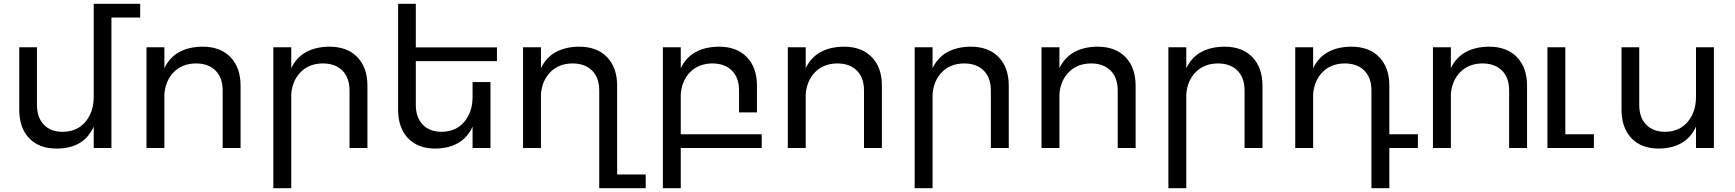

<svg xmlns="http://www.w3.org/2000/svg" viewBox="-20 -777 9110 1008"><path d="M716 -757V-685H565V0H472V-112Q420 3 277 3Q185 3 133 -51.5Q81 -106 81 -202V-529H174V-227Q174 -160 210.5 -122Q247 -84 311 -85Q385 -86 428.5 -137.5Q472 -189 472 -269V-757Z M1043 -532Q1137 -532 1190 -477Q1243 -422 1243 -327V0H1149V-302Q1149 -369 1111.5 -406.5Q1074 -444 1008 -444Q937 -443 893 -399Q849 -355 843 -283V0H749V-529H843V-419Q896 -530 1043 -532Z M1709 -532Q1803 -532 1856 -477Q1909 -422 1909 -327V0H1815V-302Q1815 -369 1777.5 -406.5Q1740 -444 1674 -444Q1603 -443 1559 -399Q1515 -355 1509 -283V211H1415V-529H1509V-419Q1562 -530 1709 -532Z M2589 -456H2163V-227Q2163 -160 2199.5 -122.5Q2236 -85 2300 -85Q2374 -86 2417.5 -137.5Q2461 -189 2461 -269V-346H2555V0H2461V-112Q2409 1 2266 3Q2174 3 2122 -51.5Q2070 -106 2070 -202V-757H2163V-528H2589Z M3220 139H3370V211H3126V-302Q3126 -369 3088.5 -406.5Q3051 -444 2985 -444Q2914 -443 2870 -399Q2826 -355 2820 -283V0H2726V-529H2820V-419Q2873 -530 3020 -532Q3114 -532 3167 -477Q3220 -422 3220 -327Z M3979 -72V0H3554V211H3460V-529H3554V-419Q3607 -530 3754 -532Q3848 -532 3901 -477Q3954 -422 3954 -327V-187H3860V-302Q3860 -369 3822.5 -406.5Q3785 -444 3719 -444Q3648 -443 3604 -399Q3560 -355 3554 -283V-72Z M4410 -532Q4504 -532 4557 -477Q4610 -422 4610 -327V0H4516V-302Q4516 -369 4478.5 -406.5Q4441 -444 4375 -444Q4304 -443 4260 -399Q4216 -355 4210 -283V0H4116V-529H4210V-419Q4263 -530 4410 -532Z M5076 -532Q5170 -532 5223 -477Q5276 -422 5276 -327V0H5182V-302Q5182 -369 5144.5 -406.5Q5107 -444 5041 -444Q4970 -443 4926 -399Q4882 -355 4876 -283V211H4782V-529H4876V-419Q4929 -530 5076 -532Z M5742 -532Q5836 -532 5889 -477Q5942 -422 5942 -327V0H5848V-302Q5848 -369 5810.5 -406.5Q5773 -444 5707 -444Q5636 -443 5592 -399Q5548 -355 5542 -283V0H5448V-529H5542V-419Q5595 -530 5742 -532Z M6408 -532Q6502 -532 6555 -477Q6608 -422 6608 -327V0H6514V-302Q6514 -369 6476.5 -406.5Q6439 -444 6373 -444Q6302 -443 6258 -399Q6214 -355 6208 -283V211H6114V-529H6208V-419Q6261 -530 6408 -532Z M7424 -72V0H7274V211H7180V-302Q7180 -369 7142.5 -406.5Q7105 -444 7039 -444Q6968 -443 6924 -399Q6880 -355 6874 -283V0H6780V-529H6874V-419Q6927 -530 7074 -532Q7168 -532 7221 -477Q7274 -422 7274 -327V-72Z M7797 -532Q7891 -532 7944 -477Q7997 -422 7997 -327V0H7903V-302Q7903 -369 7865.5 -406.5Q7828 -444 7762 -444Q7691 -443 7647 -399Q7603 -355 7597 -283V0H7503V-529H7597V-419Q7650 -530 7797 -532Z M8198 -72H8348V0H8104V-529H8198Z M8884 -529H8978V0H8884V-112Q8832 1 8689 3Q8597 3 8545 -51.5Q8493 -106 8493 -202V-529H8586V-227Q8586 -160 8622.5 -122.5Q8659 -85 8723 -85Q8797 -86 8840.5 -137.5Q8884 -189 8884 -269Z"/></svg>

Font: Montserrat arm
Style: Regular
Weight: 400
Designer: Julieta Ulanovsky
Foundry: Julieta Ulanovsky
Version: Version 6.000;PS 006.000;hotconv 1.0.88;makeotf.lib2.5.64775